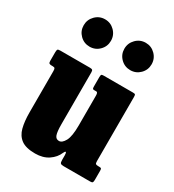

<svg xmlns="http://www.w3.org/2000/svg" viewBox="-191 -889 917 1014"><g transform="rotate(30 267.0 -382.5)"><path d="M49 -155V-407Q49 -420 46.2 -424.2Q43.5 -428.5 32.5 -428.5H27Q15.5 -428.5 11.5 -432Q7.5 -435.5 7.5 -447V-498Q7.5 -512 10.5 -516Q13.5 -520 27 -520H207Q218.5 -520 222.2 -516.5Q226 -513 226 -501.5V-185.5Q226 -141 232.8 -122Q239.5 -103 258.5 -103Q277.5 -103 293 -131.2Q308.5 -159.5 308.5 -226.5V-408.5Q308.5 -428.5 299 -428.5H285Q279.5 -428.5 277.2 -431.2Q275 -434 275 -445.5V-502Q275 -513 277.5 -516.5Q280 -520 291 -520H469.5Q481 -520 483.5 -516.8Q486 -513.5 486 -501.5V-111.5Q486 -97.5 490.2 -94.5Q494.5 -91.5 508 -91.5H512.5Q521.5 -91.5 523.8 -88Q526 -84.5 526 -74V-20Q526 -8 523 -4Q520 0 509 0H347Q333 0 328.2 -4.5Q323.5 -9 323.5 -24.5V-53.5Q323.5 -69 319.2 -71Q315 -73 309 -59.5Q295.5 -26.5 262.8 -4.5Q230 17.5 182.5 17.5Q126 17.5 97.5 -3.5Q69 -24.5 59 -63Q49 -101.5 49 -155ZM397.5 -615Q363 -615 338.8 -639.2Q314.5 -663.5 314.5 -698Q314.5 -732.5 338.8 -757Q363 -781.5 397.5 -781.5Q432 -781.5 456.2 -757Q480.5 -732.5 480.5 -698Q480.5 -663.5 456.2 -639.2Q432 -615 397.5 -615ZM149.5 -615Q115 -615 90.8 -639.2Q66.5 -663.5 66.5 -698Q66.5 -732.5 90.8 -757Q115 -781.5 149.5 -781.5Q184 -781.5 208.2 -757Q232.5 -732.5 232.5 -698Q232.5 -663.5 208.2 -639.2Q184 -615 149.5 -615Z"/></g></svg>

Font: Besley* Condensed Heavy
Style: Regular
Weight: 800
Width: 3
Designer: Owen Earl
Foundry: indestructible type*
Version: Version 3.000; ttfautohint (v1.8.3)